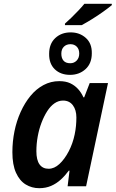

<svg xmlns="http://www.w3.org/2000/svg" viewBox="-20 -978 607 1008"><path d="M186 10Q147 10 115 -9.5Q83 -29 64 -71Q45 -113 45 -179Q45 -235 56 -289Q67 -343 88.5 -390.5Q110 -438 140 -474.5Q170 -511 208.5 -531.5Q247 -552 291 -552Q325 -552 348.5 -541Q372 -530 389.5 -511Q407 -492 418 -467H422L451 -542H547L432 0H335L345 -82H341Q322 -56 299 -35Q276 -14 248 -2Q220 10 186 10ZM235 -92Q265 -92 292 -117Q319 -142 340.5 -183Q362 -224 372 -272Q377 -296 379 -318Q381 -340 381 -361Q381 -401 362.5 -425.5Q344 -450 311 -450Q287 -450 266 -435.5Q245 -421 228 -394.5Q211 -368 198 -334Q185 -300 178 -261.5Q171 -223 171 -184Q171 -138 187.5 -115Q204 -92 235 -92ZM348 -585Q298 -585 267.5 -614.5Q237 -644 238 -696Q238 -748 270 -778Q302 -808 351 -808Q398 -808 430.5 -779Q463 -750 462 -698Q462 -645 429 -615Q396 -585 348 -585ZM349 -646Q369 -646 382.5 -660Q396 -674 396 -697Q396 -720 383 -733Q370 -746 350 -746Q329 -746 315.5 -733Q302 -720 302 -696Q302 -673 313.5 -659.5Q325 -646 349 -646ZM321 -854Q337 -868 355.5 -886Q374 -904 392 -923Q410 -942 423 -958H567V-951Q549 -936 521 -916Q493 -896 463 -877.5Q433 -859 409 -846H321Z"/></svg>

Font: Noto Sans Display SemiBold
Style: Italic
Weight: 600
Italic angle: -12°
Designer: Monotype Design Team
Foundry: Monotype Imaging Inc.
Version: Version 2.003